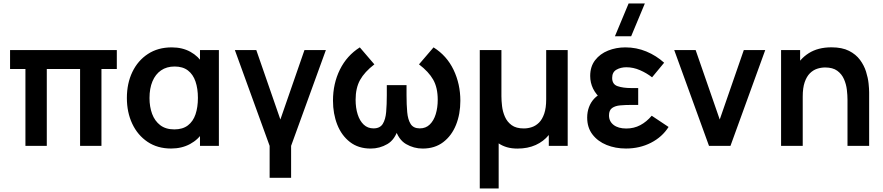

<svg xmlns="http://www.w3.org/2000/svg" viewBox="-20 -822 4978 1082"><path d="M123.3 0V-433H36.7V-540H638.3V-433H551.7V0H431.3V-433H243.7V0Z M944.2 15Q867.7 15 811.7 -22.5Q755.7 -60.1 725.3 -124.6Q695 -189.1 695 -270Q695 -352.1 725.9 -416.4Q756.8 -480.7 813.5 -517.8Q870.2 -555 947.7 -555Q1007.8 -555 1053 -530Q1098.2 -505.1 1125.3 -460.8L1107 -435.5V-540H1213.5V0H1107V-105.7L1125.3 -80.3Q1098.2 -35.8 1051.2 -10.4Q1004.2 15 944.2 15ZM962.5 -92.8Q1009.3 -92.8 1038.8 -115.3Q1068.2 -137.7 1081.8 -177.7Q1095.3 -217.8 1095.3 -270.2Q1095.3 -322.8 1081.7 -362.7Q1068.1 -402.7 1039.1 -424.9Q1010.1 -447.2 964.2 -447.2Q919.2 -447.2 887.6 -425.4Q856 -403.7 839.2 -363.7Q822.5 -323.8 822.5 -269.3Q822.5 -220.7 837.1 -180.6Q851.8 -140.6 882.8 -116.7Q913.8 -92.8 962.5 -92.8Z M1499.5 180V0L1303.5 -540H1424.3L1560 -148.5L1695.8 -540H1816.5L1620.5 0V180Z M2069 15.2Q1999.6 15.2 1952.2 -21.6Q1904.8 -58.3 1880.6 -119.6Q1856.5 -180.9 1856.5 -255Q1856.5 -350.8 1895.5 -429.8Q1934.6 -508.9 2007.7 -555L2089.7 -459.3Q2034.2 -416.6 2009.1 -371.2Q1984 -325.8 1984 -259.8Q1984 -213.9 1995.7 -177.3Q2007.3 -140.8 2029.8 -119.6Q2052.2 -98.5 2085 -98.5Q2121.2 -98.5 2136.9 -123.6Q2152.6 -148.8 2156.2 -191Q2159.8 -233.3 2159.8 -285.2V-342.3H2271V-285.2Q2271 -232.3 2274.8 -190Q2278.6 -147.8 2294.3 -123.1Q2310 -98.5 2345.8 -98.5Q2379.6 -98.5 2402 -120.4Q2424.4 -142.2 2435.6 -178.8Q2446.8 -215.4 2446.8 -259.8Q2446.8 -328.2 2421.2 -373.1Q2395.7 -418 2341.2 -459.3L2423.2 -555Q2497.8 -508.3 2536.1 -428.4Q2574.3 -348.4 2574.3 -254.2Q2574.3 -179.1 2549.7 -118Q2525.1 -56.9 2477.7 -20.9Q2430.3 15.2 2362 15.2Q2311.8 15.2 2268.3 -10.1Q2224.9 -35.4 2206.2 -99H2224.7Q2206.4 -35.4 2163 -10.1Q2119.6 15.2 2069 15.2Z M2683.7 240V-540H2805.7V-279.8Q2805.7 -254.8 2809.3 -223.8Q2812.9 -192.8 2825.5 -164Q2838.1 -135.2 2863.3 -116.7Q2888.6 -98.2 2931.8 -98.2Q2954.7 -98.2 2977.1 -105.6Q2999.6 -113.1 3017.8 -131.2Q3035.9 -149.3 3047 -181.5Q3058 -213.6 3058 -262.5V-540H3179.2V0H3072.7V-61.2Q3043.5 -25.1 2998.9 -4.9Q2954.2 15.3 2896 15.3Q2863.4 15.3 2837 7.7Q2810.7 0 2790.2 -14V240Z M3536.8 -617.5H3445.3L3522.5 -802.5H3614ZM3507.5 15Q3448.2 15 3398.6 -5Q3348.9 -25.1 3319 -64Q3289 -103 3289 -159.3Q3289 -190.8 3299.1 -218.1Q3309.2 -245.5 3328.5 -266.1Q3347.9 -286.7 3375.5 -298L3373.7 -258.8Q3338.5 -289.1 3322.2 -322.6Q3306 -356.1 3306 -393.8Q3306 -447 3333.8 -482.9Q3361.5 -518.8 3406.8 -536.9Q3452 -555 3504 -555Q3566.7 -555 3622.6 -531.8Q3678.5 -508.5 3722.7 -468.5L3654.7 -386.3Q3624.9 -409.8 3586.9 -426.4Q3548.8 -443 3509.8 -443Q3477.8 -443 3453.8 -429.2Q3429.8 -415.4 3429.8 -382.8Q3429.8 -346.8 3460.5 -336.3Q3491.2 -325.8 3536.7 -325.8H3576.5V-230.7H3536.5Q3504 -230.7 3475.5 -228.2Q3447 -225.7 3429.5 -213.3Q3412 -200.9 3412 -171.7Q3412 -137.9 3438 -117.9Q3464.1 -97.8 3509.3 -97.8Q3552.8 -97.8 3588.4 -116.8Q3623.9 -135.7 3652.7 -169.8L3747.7 -106.5Q3711.7 -49.8 3648.3 -17.4Q3585 15 3507.5 15Z M3975.5 0 3779.5 -540H3900.2L4036 -148.5L4171.7 -540H4292.5L4096.5 0Z M4756 0V-260.2Q4756 -285.2 4752.4 -316.2Q4748.8 -347.2 4736.2 -376Q4723.6 -404.8 4698.3 -423.3Q4673.1 -441.8 4629.8 -441.8Q4607 -441.8 4584.5 -434.4Q4562.1 -426.9 4543.9 -408.8Q4525.8 -390.7 4514.7 -358.8Q4503.7 -326.8 4503.7 -277.5L4432.2 -308.2Q4432.2 -376.9 4458.9 -433Q4485.7 -489.2 4537.6 -522.2Q4589.5 -555.3 4665.7 -555.3Q4725.4 -555.3 4764.5 -535.5Q4803.5 -515.7 4826.5 -484.5Q4849.5 -453.4 4860.5 -418.4Q4871.5 -383.3 4874.8 -352Q4878 -320.8 4878 -301.5V0ZM4381.7 0V-540H4489V-372.5H4503.7V0Z"/></svg>

Font: Manrope ExtraLight
Style: Regular
Weight: 200
Designer: Mikhail Sharanda
Foundry: Mikhail Sharanda
Version: Version 4.505